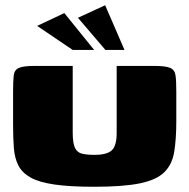

<svg xmlns="http://www.w3.org/2000/svg" viewBox="-20 -712 724 734"><path d="M654 -250Q654 -180 646 -131.5Q638 -83 608 -53.5Q578 -24 514.5 -11Q451 2 340 2Q248 2 189 -6.5Q130 -15 97.5 -33Q65 -51 50.5 -79Q36 -107 33 -146Q30 -185 30 -236V-362Q30 -403 32.5 -424Q35 -445 52.5 -452.5Q70 -460 113 -460H258V-205Q258 -165 266.5 -147Q275 -129 293.5 -124.5Q312 -120 341 -120Q389 -120 407.5 -137.5Q426 -155 426 -203V-460H569Q613 -460 630.5 -452.5Q648 -445 651 -424Q654 -403 654 -362ZM258 -521 122 -613 226 -662 340 -521ZM383 -521 278 -644 382 -692 456 -521Z"/></svg>

Font: Genos Black
Style: Regular
Weight: 900
Designer: Robert E. Leuschke
Foundry: Robert E. Leuschke
Version: Version 1.010